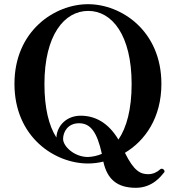

<svg xmlns="http://www.w3.org/2000/svg" viewBox="-20 -767 854 916"><path d="M761 42C758 39 755 38 752 38C748 38 746 39 744 41C729 55 709 64 687 64C650 64 619 49 576 -38C673 -96 750 -206 750 -367C750 -620 559 -747 400 -747C241 -747 49 -620 49 -367C49 -113 241 13 400 13C424 13 449 10 473 4C491 87 538 129 628 129C709 129 750 71 761 58C764 55 765 53 765 51C765 48 764 45 761 42ZM249 -111C213 -167 192 -252 192 -366C192 -600 287 -715 401 -715C514 -715 608 -600 608 -366C608 -246 584 -158 545 -101C495 -185 430 -215 365 -215C297 -215 252 -167 249 -111ZM281 -104C281 -137 303 -179 357 -179C412 -179 443 -137 466 -33C445 -24 423 -19 400 -18C333 -18 281 -70 281 -104Z"/></svg>

Font: Shippori Mincho OTF
Style: Bold
Weight: 800
Designer: FONTDASU
Foundry: FONTDASU / Google Inc. / but / Adobe
Version: Version 3.300;hotconv 1.0.109;makeotfexe 2.5.65596